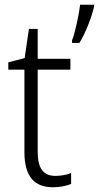

<svg xmlns="http://www.w3.org/2000/svg" viewBox="-20 -780 417 810"><path d="M377 -752V-760H318C314 -722 296 -638 284 -610V-599H315C341 -640 367 -709 377 -752ZM214 -38C160 -38 139 -73 139 -141V-486H277V-532H139V-658H102L84 -535L15 -517V-486H83V-139C83 -36 124 10 204 10C234 10 260 4 280 -4V-50C263 -43 239 -38 214 -38Z"/></svg>

Font: Noto Sans Armenian SemiCondensed Light
Style: Regular
Weight: 300
Width: 4
Designer: Monotype Design Team
Foundry: Monotype Imaging Inc.
Version: Version 2.008